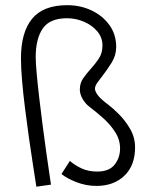

<svg xmlns="http://www.w3.org/2000/svg" viewBox="-20 -719 612 742"><path d="M120.5 2.5Q115.5 -30.5 107.8 -79.5Q100 -128.5 92 -185.5Q84 -242.5 76.8 -300Q69.5 -357.5 65.2 -408Q61 -458.5 61 -494Q61 -594 104 -646.5Q147 -699 240 -699Q290.5 -699 333.5 -678.8Q376.5 -658.5 402.8 -622.2Q429 -586 429 -537.5Q429 -505 411.5 -477Q394 -449 376.5 -426.5Q364.5 -411.5 355.8 -399Q347 -386.5 347 -376Q347 -366.5 357.5 -351.8Q368 -337 399.5 -313.5Q415 -302 439.2 -278Q463.5 -254 482.8 -221Q502 -188 502 -149.5Q502 -79.5 460.8 -40Q419.5 -0.5 353 -0.5Q313.5 -0.5 276.8 -14.5Q240 -28.5 217.5 -46.5L250 -97Q270.5 -79.5 296.2 -67.8Q322 -56 355.5 -56Q402 -56 423 -82.8Q444 -109.5 444 -145Q444 -179 425.5 -208Q407 -237 379.8 -261.5Q352.5 -286 326 -306Q310 -318 299.2 -336.8Q288.5 -355.5 288.5 -372.5Q288.5 -397.5 301.2 -416Q314 -434.5 330 -452Q347 -470.5 361.5 -492Q376 -513.5 376 -543Q376 -574 356 -597.8Q336 -621.5 304.5 -635Q273 -648.5 239 -648.5Q172.5 -648.5 145.2 -608.8Q118 -569 118 -498.5Q118 -476 121.8 -434.8Q125.5 -393.5 131.5 -342Q137.5 -290.5 144.5 -236.8Q151.5 -183 158.2 -134.8Q165 -86.5 170.2 -52Q175.5 -17.5 177 -5.5Z"/></svg>

Font: Grandstander ExtraLight
Style: Regular
Weight: 200
Designer: Tyler Finck
Foundry: Etcetera Type Co
Version: Version 1.200; ttfautohint (v1.8.3)